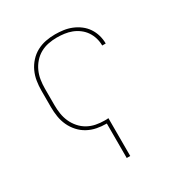

<svg xmlns="http://www.w3.org/2000/svg" viewBox="-173 -656 946 998"><g transform="rotate(-30 300.0 -156.5)"><path d="M300 215V8H298Q269 8 241 2.5Q213 -3 188 -16.5Q163 -30 143.5 -51.5Q124 -73 112 -99Q100 -125 95.5 -153.5Q91 -182 91 -210V-310Q91 -338 95.5 -366.5Q100 -395 112 -421Q124 -447 143.5 -468.5Q163 -490 188 -503.5Q213 -517 241 -522.5Q269 -528 298 -528Q323 -528 348 -524.5Q373 -521 396.5 -511.5Q420 -502 440.5 -486.5Q461 -471 475 -450Q489 -429 496 -404.5Q503 -380 503 -355H482Q482 -378 475.5 -400Q469 -422 456.5 -440.5Q444 -459 425.5 -473Q407 -487 386 -495Q365 -503 342.5 -506Q320 -509 298 -509Q272 -509 246.5 -504Q221 -499 198.5 -486.5Q176 -474 158.5 -454Q141 -434 130.5 -410.5Q120 -387 116 -361.5Q112 -336 112 -310V-210Q112 -184 116 -158.5Q120 -133 130.5 -109.5Q141 -86 158.5 -66Q176 -46 198.5 -33.5Q221 -21 246.5 -16Q272 -11 298 -11Q303 -11 309 -11Q315 -11 321 -12V215Z"/></g></svg>

Font: Iosevka Aile Thin
Style: Regular
Weight: 100
Designer: Belleve Invis
Foundry: Belleve Invis
Version: Version 31.1.0; ttfautohint (v1.8.4)